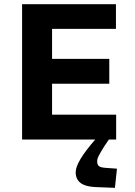

<svg xmlns="http://www.w3.org/2000/svg" viewBox="-20 -675 654 929"><path d="M346.2 158.2Q346.2 108.4 440.9 0H86.9V-654.8H541V-535.2H231.9V-390.1H508.8V-270H231.9V-120.1H542V0H506.8Q481.4 36.6 468 60.1Q454.6 83.5 452.4 91.1Q450.2 98.6 450.2 106Q450.2 121.6 458.7 128.7Q467.3 135.7 491.2 137.2L545.9 141.1L536.1 233.9L439 230Q346.2 225.6 346.2 158.2Z"/></svg>

Font: IntelOne Mono Bold
Style: Regular
Weight: 700
Designer: Fred Shallcrass
Foundry: Frere-Jones Type LLC
Version: Version 1.200;hotconv 1.1.0;makeotfexe 2.6.0;FJTRelease1.2